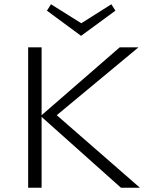

<svg xmlns="http://www.w3.org/2000/svg" viewBox="-20 -880 708 900"><path d="M360 -712 200 -830 219 -860 361 -771 502 -860 521 -830ZM547 0 175 -332V0H112V-658H175V-340L541 -658H629L246 -340L636 0Z"/></svg>

Font: Ysabeau Infant Semilight
Style: Regular
Weight: 300
Designer: Christian Thalmann (Catharsis Fonts)
Version: Version 0.003